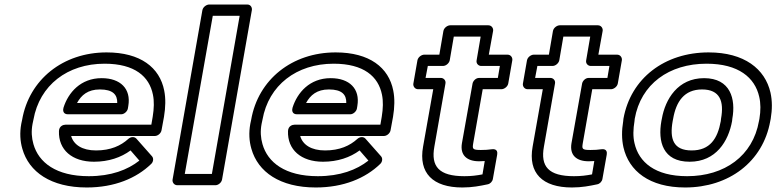

<svg xmlns="http://www.w3.org/2000/svg" viewBox="-20 -795 3437 850"><path d="M443 -513C577 -513 641 -456 657 -376C663 -347 662 -315 656 -278L650 -243H270C260 -243 242 -237 241 -215C238 -132 299 -79 396 -79C461 -79 516 -98 558 -129L597 -84C545 -43 472 -15 373 -15C228 -15 151 -76 128 -157C120 -185 118 -214 124 -246L128 -265C155 -418 279 -513 443 -513ZM295 -193H666C677 -193 692 -203 695 -218L706 -278C713 -320 714 -359 707 -394C687 -496 602 -563 452 -563C259 -563 109 -443 78 -265L74 -246C67 -207 69 -170 79 -136C108 -34 205 35 364 35C487 35 584 -6 649 -69C659 -78 661 -94 653 -103L584 -181C575 -191 559 -190 548 -180C515 -150 470 -129 405 -129C344 -129 306 -154 295 -193ZM548 -326C561 -402 513 -449 430 -449C337 -449 282 -385 261 -318C258 -308 258 -289 281 -289H516C531 -289 544 -303 546 -314ZM499 -339H321C340 -374 369 -399 422 -399C480 -399 500 -376 499 -339Z M918 -25H798L922 -725H1041ZM934 25C945 25 960 15 963 0L1095 -750C1097 -761 1090 -775 1075 -775H906C895 -775 879 -765 876 -750L744 0C742 11 750 25 765 25Z M1457 -513C1591 -513 1655 -456 1671 -376C1677 -347 1676 -315 1670 -278L1664 -243H1284C1274 -243 1256 -237 1255 -215C1252 -132 1313 -79 1410 -79C1475 -79 1530 -98 1572 -129L1611 -84C1559 -43 1486 -15 1387 -15C1242 -15 1165 -76 1142 -157C1134 -185 1132 -214 1138 -246L1142 -265C1169 -418 1293 -513 1457 -513ZM1309 -193H1680C1691 -193 1706 -203 1709 -218L1720 -278C1727 -320 1728 -359 1721 -394C1701 -496 1616 -563 1466 -563C1273 -563 1123 -443 1092 -265L1088 -246C1081 -207 1083 -170 1093 -136C1122 -34 1219 35 1378 35C1501 35 1598 -6 1663 -69C1673 -78 1675 -94 1667 -103L1598 -181C1589 -191 1573 -190 1562 -180C1529 -150 1484 -129 1419 -129C1358 -129 1320 -154 1309 -193ZM1562 -326C1575 -402 1527 -449 1444 -449C1351 -449 1296 -385 1275 -318C1272 -308 1272 -289 1295 -289H1530C1545 -289 1558 -303 1560 -314ZM1513 -339H1335C1354 -374 1383 -399 1436 -399C1494 -399 1514 -376 1513 -339Z M2036 -15C1923 -15 1887 -58 1903 -146L1952 -425C1955 -440 1943 -450 1932 -450H1864L1874 -503H1941C1956 -503 1969 -517 1971 -528L1989 -633H2108L2090 -528C2087 -513 2099 -503 2110 -503H2193L2184 -450H2101C2086 -450 2074 -436 2072 -425L2025 -161C2016 -108 2047 -81 2101 -81C2110 -81 2118 -82 2126 -82L2116 -23C2090 -18 2067 -15 2036 -15ZM2027 35C2071 35 2106 28 2139 21C2150 19 2160 9 2162 -3L2181 -110C2186 -138 2162 -135 2155 -134C2143 -132 2127 -131 2109 -131C2071 -131 2071 -136 2075 -161L2117 -400H2200C2211 -400 2227 -410 2230 -425L2248 -528C2250 -539 2242 -553 2227 -553H2144L2163 -658C2165 -669 2157 -683 2142 -683H1973C1962 -683 1946 -673 1943 -658L1925 -553H1858C1847 -553 1831 -543 1828 -528L1810 -425C1808 -414 1816 -400 1831 -400H1898L1853 -146C1832 -29 1896 35 2027 35Z M2521 -15C2408 -15 2372 -58 2388 -146L2437 -425C2440 -440 2428 -450 2417 -450H2349L2359 -503H2426C2441 -503 2454 -517 2456 -528L2474 -633H2593L2575 -528C2572 -513 2584 -503 2595 -503H2678L2669 -450H2586C2571 -450 2559 -436 2557 -425L2510 -161C2501 -108 2532 -81 2586 -81C2595 -81 2603 -82 2611 -82L2601 -23C2575 -18 2552 -15 2521 -15ZM2512 35C2556 35 2591 28 2624 21C2635 19 2645 9 2647 -3L2666 -110C2671 -138 2647 -135 2640 -134C2628 -132 2612 -131 2594 -131C2556 -131 2556 -136 2560 -161L2602 -400H2685C2696 -400 2712 -410 2715 -425L2733 -528C2735 -539 2727 -553 2712 -553H2629L2648 -658C2650 -669 2642 -683 2627 -683H2458C2447 -683 2431 -673 2428 -658L2410 -553H2343C2332 -553 2316 -543 2313 -528L2295 -425C2293 -414 2301 -400 2316 -400H2383L2338 -146C2317 -29 2381 35 2512 35Z M3108 -513C3250 -513 3322 -451 3341 -367C3348 -338 3348 -305 3342 -269L3340 -259C3313 -105 3188 -15 3022 -15C2880 -15 2808 -77 2789 -161C2782 -190 2783 -223 2789 -259L2790 -269C2817 -423 2942 -513 3108 -513ZM3390 -259 3392 -269C3399 -311 3399 -349 3391 -385C3367 -490 3275 -563 3117 -563C2923 -563 2772 -449 2740 -269L2739 -259C2732 -217 2732 -179 2740 -143C2764 -38 2855 35 3013 35C3207 35 3358 -79 3390 -259ZM3222 -269C3238 -357 3214 -449 3097 -449C2981 -449 2925 -356 2910 -269L2908 -259C2892 -169 2914 -79 3033 -79C3150 -79 3205 -170 3221 -259ZM3172 -269 3171 -259C3157 -181 3123 -129 3042 -129C2960 -129 2944 -181 2958 -259L2960 -269C2973 -345 3009 -399 3088 -399C3168 -399 3186 -346 3172 -269Z"/></svg>

Font: Asimov
Style: XWidOuIt
Weight: 500
Designer: Google
Version: Version 2.000980; 2014